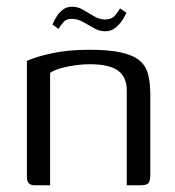

<svg xmlns="http://www.w3.org/2000/svg" viewBox="-20 -551 521 571"><path d="M83 0Q60 0 60 -24V-370Q89 -383 136.5 -393Q184 -403 246 -403Q304 -403 340 -395Q376 -387 395 -371Q414 -355 420.5 -329.5Q427 -304 427 -268V-30Q427 -19 424.5 -12Q422 -5 415.5 -2.5Q409 0 396 0H357V-282Q357 -322 331 -341Q305 -360 246 -360Q227 -360 204.5 -357Q182 -354 162 -348.5Q142 -343 129 -334V0ZM293 -458Q275 -458 259 -467.5Q243 -477 226.5 -486Q210 -495 193 -495Q176 -495 167 -483.5Q158 -472 154 -465L136 -478Q137 -481 141 -489Q145 -497 152 -507Q159 -517 169.5 -524Q180 -531 195 -531Q212 -531 228 -521.5Q244 -512 260 -502.5Q276 -493 292 -493Q312 -493 322.5 -505.5Q333 -518 337 -526L356 -513Q354 -510 350 -501.5Q346 -493 338 -483Q330 -473 319 -465.5Q308 -458 293 -458Z"/></svg>

Font: Genos Thin
Style: Regular
Weight: 400
Version: Version 1.010